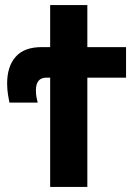

<svg xmlns="http://www.w3.org/2000/svg" viewBox="-20 -734 540 754"><path d="M323 0V-429H475V-549H323V-714H177V-549H144Q75 -549 41.5 -511Q8 -473 8 -406Q8 -384 11.5 -361.5Q15 -339 17 -331H128Q126 -339 123.5 -351.5Q121 -364 121 -379Q121 -429 162 -429H177V0Z"/></svg>

Font: Noto Sans Mono UI Condensed ExtraBold
Style: Regular
Weight: 800
Width: 3
Designer: Monotype Design team
Foundry: Monotype Imaging Inc.
Version: 1.000